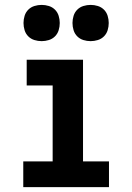

<svg xmlns="http://www.w3.org/2000/svg" viewBox="-20 -764 540 784"><path d="M75 0V-105H195V-415H89V-520H319V-105H425V0ZM350 -596Q335 -596 320.5 -600.5Q306 -605 295.5 -615.5Q285 -626 280.5 -640.5Q276 -655 276 -670Q276 -685 280.5 -699.5Q285 -714 295.5 -724.5Q306 -735 320.5 -739.5Q335 -744 350 -744Q365 -744 379.5 -739.5Q394 -735 404.5 -724.5Q415 -714 419.5 -699.5Q424 -685 424 -670Q424 -655 419.5 -640.5Q415 -626 404.5 -615.5Q394 -605 379.5 -600.5Q365 -596 350 -596ZM150 -596Q135 -596 120.5 -600.5Q106 -605 95.5 -615.5Q85 -626 80.5 -640.5Q76 -655 76 -670Q76 -685 80.5 -699.5Q85 -714 95.5 -724.5Q106 -735 120.5 -739.5Q135 -744 150 -744Q165 -744 179.5 -739.5Q194 -735 204.5 -724.5Q215 -714 219.5 -699.5Q224 -685 224 -670Q224 -655 219.5 -640.5Q215 -626 204.5 -615.5Q194 -605 179.5 -600.5Q165 -596 150 -596Z"/></svg>

Font: Iosevka Term Curly Extrabold
Style: Regular
Weight: 800
Designer: Belleve Invis
Foundry: Belleve Invis
Version: Version 32.3.0